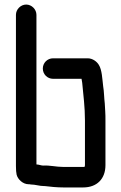

<svg xmlns="http://www.w3.org/2000/svg" viewBox="-20 -775 533 843"><path d="M213 -429H338L341 -411C346 -357 353 -305 353 -246V-50C353 -48 353 -47 352 -46C352 -45 352 -43 351 -42H259C226 -42 198 -50 169 -48C161 -48 150 -53 140 -53V-710C140 -734 119 -755 95 -755C71 -755 50 -734 50 -710V-46C50 -29 51 -17 53 -8C58 12 80 34 106 34C109 34 112 34 115 35C135 35 153 42 174 42H177C200 45 231 48 259 48H345C406 48 443 10 443 -50V-245C443 -260 443 -274 442 -287L440 -321C437 -344 437 -374 433 -396C429 -428 428 -468 414 -490C406 -504 387 -519 365 -519H213C188 -519 168 -499 168 -474C168 -449 188 -429 213 -429Z"/></svg>

Font: Electronic
Style: Blk
Weight: 900
Version: Version 1.011